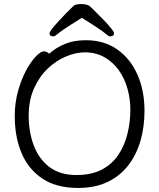

<svg xmlns="http://www.w3.org/2000/svg" viewBox="-20 -912 785 950"><path d="M385 -824Q350 -802 315.5 -780Q281 -758 256 -737Q251 -732 243 -732Q225 -732 225 -748Q225 -753 236.5 -768Q248 -783 266.5 -803.5Q285 -824 305.5 -845Q326 -866 344 -883Q349 -888 359.5 -890Q370 -892 382 -892Q395 -892 407.5 -889Q420 -886 426 -880Q438 -868 457.5 -849Q477 -830 497 -809Q517 -788 530.5 -771Q544 -754 544 -748Q544 -732 526 -732Q518 -732 513 -737Q488 -758 454 -780Q420 -802 385 -824ZM223 -646Q258 -677 302 -695Q346 -713 405 -713Q495 -713 560 -667.5Q625 -622 660 -543Q695 -464 695 -363Q695 -286 675.5 -217Q656 -148 615.5 -95Q575 -42 513 -12Q451 18 366 18Q259 18 189.5 -28.5Q120 -75 86.5 -155Q53 -235 53 -337Q53 -404 69.5 -462.5Q86 -521 110 -565Q134 -609 158 -633.5Q182 -658 197 -658Q205 -658 212 -654.5Q219 -651 223 -646ZM358 -46Q432 -46 483 -72.5Q534 -99 565 -145Q596 -191 610.5 -249.5Q625 -308 625 -371Q625 -422 611 -472.5Q597 -523 568.5 -563.5Q540 -604 497.5 -628.5Q455 -653 399 -653Q356 -653 307.5 -633Q259 -613 217 -573.5Q175 -534 148.5 -475Q122 -416 122 -339Q122 -259 147 -192.5Q172 -126 224 -86Q276 -46 358 -46Z"/></svg>

Font: Moon Stars Kai HW
Style: Regular
Weight: 400
Designer: GuiWonder
Version: Version 1.101